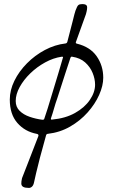

<svg xmlns="http://www.w3.org/2000/svg" viewBox="-20 -636 552 941"><path d="M122 285Q103 285 94 280Q85 275 84.5 264.5Q84 254 88 237Q94 220 115.5 166.5Q137 113 168 31Q171 22 160 20Q102 9 65 -33.5Q28 -76 28 -148Q28 -194 50.5 -240Q73 -286 112 -325.5Q151 -365 200 -391Q249 -417 301 -423Q308 -424 310 -431Q326 -490 336 -531.5Q346 -573 350 -584Q358 -606 364 -611Q370 -616 383 -616Q404 -616 406.5 -605Q409 -594 401 -566Q397 -554 383.5 -517.5Q370 -481 352 -430Q351 -427 352 -425Q353 -423 357 -422Q422 -406 454 -360Q486 -314 486 -255Q486 -216 466 -171Q446 -126 409.5 -85Q373 -44 323.5 -15.5Q274 13 214 20Q207 20 205 30Q187 94 175.5 138Q164 182 157.5 210.5Q151 239 147 257Q144 272 137 278.5Q130 285 122 285ZM188 -49Q196 -49 197 -54Q205 -77 213 -102.5Q221 -128 229 -155L266 -277Q272 -297 277.5 -316Q283 -335 288 -352Q292 -359 282 -358Q241 -352 201 -330Q161 -308 128.5 -276.5Q96 -245 76.5 -209.5Q57 -174 57 -141Q57 -112 76 -93Q95 -74 125.5 -63.5Q156 -53 188 -49ZM236 -50Q301 -56 348 -82.5Q395 -109 420.5 -146.5Q446 -184 446 -221Q446 -249 434 -278.5Q422 -308 397.5 -330Q373 -352 334 -358Q328 -360 325 -352Q319 -335 313 -315.5Q307 -296 300 -276L261 -155Q252 -130 245 -105Q238 -80 230 -57Q227 -48 236 -50Z"/></svg>

Font: EB Garamond
Style: Italic
Weight: 400
Italic angle: -17.2°
Designer: Georg Duffner and Octavio Pardo
Foundry: Georg Duffner
Version: Version 1.001